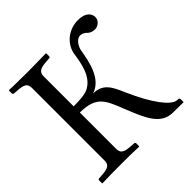

<svg xmlns="http://www.w3.org/2000/svg" viewBox="-171 -796 944 944"><g transform="rotate(-45 301.0 -324.5)"><path d="M583 2 584 0V-19C584 -24 581 -27 576 -27L566 -28C531 -31 473 -103 415 -236C389 -296 368 -343 299 -343C379 -368 396 -470 407 -533C412 -562 433 -590 456 -590C469 -590 482 -583 492 -572C501 -563 516 -559 529 -559C550 -559 573 -576 573 -601C573 -624 555 -651 502 -651C432 -651 379 -602 371 -544C362 -488 351 -413 292 -381C268 -367 223 -366 187 -366V-574C187 -602 202 -613 242 -616L268 -618C273 -618 276 -621 276 -626V-645L274 -647C225 -646 196 -645 146 -645C96 -645 69 -646 19 -647L17 -645V-626C17 -621 21 -618 25 -618L52 -616C91 -613 106 -604 106 -574V-71C106 -43 94 -32 52 -29L25 -27C21 -27 18 -24 18 -19V0L20 2C69 0 97 0 147 0C197 0 226 0 274 2L276 0V-19C276 -24 272 -27 268 -27L242 -29C202 -32 187 -41 187 -71V-323C298 -321 316 -280 355 -180C398 -70 430 0 510 1Z"/></g></svg>

Font: Linux Libertine O C
Style: Regular
Weight: 400
Designer: Philipp H. Poll
Foundry: Philipp H. Poll
Version: Version 4.0.3